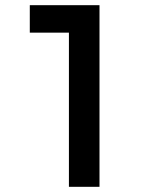

<svg xmlns="http://www.w3.org/2000/svg" viewBox="-20 -721 632 741"><path d="M95 -701H364V0H246V-595H95Z"/></svg>

Font: Steamflix Grotesk
Style: Regular
Weight: 400
Designer: Julieta Ulanovsky
Foundry: Julieta Ulanovsky
Version: Version 4.000;PS 004.000;hotconv 1.0.88;makeotf.lib2.5.64775